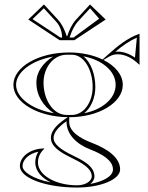

<svg xmlns="http://www.w3.org/2000/svg" viewBox="-20 -640 665 860"><path d="M278.9 -478C270.3 -504.2 258.3 -531.7 238.8 -552.8L176.9 -620L106.7 -552.5L246.9 -460H313.1L453.3 -552.5L383.1 -620L321.2 -552.8C301.7 -531.7 289.7 -504.2 281.1 -478ZM309.5 -472H291.8L292.5 -474.2C300.9 -499.7 312.4 -525.6 330 -544.7L383.6 -602.9L424.2 -556.3ZM250.5 -472 125.8 -554.3 176.4 -602.9 230 -544.7C248.9 -524.2 257.7 -500.1 258.2 -472ZM460 -392 439.3 -373.5C398.3 -393.2 346.4 -405 290 -405C152 -405 40 -340 40 -260C40 -181.1 148.8 -116.9 284.1 -115C244.1 -90 208 -58.9 208 -22C208 16 250.4 42.5 296.7 65.1C344.6 88.5 391 112.9 391 150C391 172.1 361.4 190 325 190C228.4 190 150 144.3 150 88C150 63.4 160.4 42.6 179 26L178 25C117.8 25 69 60.4 69 104C69 157 183.7 200 325 200C431.5 200 518 163.7 518 119C518 65.2 460.2 26.2 392.7 0.3C335.9 -21.5 290 -51.2 290 -94V-115C422.5 -115 530 -180 530 -260C530 -304.8 496.3 -344.9 443.4 -371.5L468 -386C480.2 -393.4 493.7 -396.9 507.7 -396.9C539.9 -396.9 575.1 -378.9 604 -350L605 -351V-489C547 -468 506 -433 460 -392ZM175 -270C175 -337.3 218.7 -392.7 275 -394.7C280.3 -394.9 284.7 -395 290 -395C295.3 -395 299.7 -394.9 305 -394.7C356.3 -392.8 395 -328.1 395 -250C395 -182.7 356 -127.1 305 -125.3C299.7 -125.1 295.3 -125 290 -125C284.7 -125 280.3 -125.1 275 -125.3C218.3 -127.4 175 -191.9 175 -270ZM278 -96.8V-94C278 -38 323.6 6.2 384.4 29.5C438.1 50.1 486 78.4 486 119C486 151.2 438.9 173.7 384.6 183.9C395 175.6 403 163.7 403 150C403 102.6 347.9 76.7 302 54.3C254.7 31.3 220 6.5 220 -22C220 -47.5 243.8 -73.4 278 -96.8ZM207.6 177.1C125.5 160.8 81 128.7 81 104C81 75.4 109.4 47.9 151.8 39.5C142.6 54.3 138 70.2 138 88C138 126.2 167.3 157.4 207.6 177.1ZM496.8 -408.2C527.2 -434 557.8 -456.1 593 -471.3L584.5 -381.9C560.2 -398.7 533.5 -408.8 507.3 -408.8C503.8 -408.8 500.3 -408.6 496.8 -408.2ZM221.4 -132.7C120.5 -150 52 -203.9 52 -260C52 -315.4 118.9 -368.6 217.5 -386.6C173.2 -358.4 143 -318.8 143 -270C143 -213 172.5 -165.2 221.4 -132.7ZM354.1 -387.6C434.4 -372.9 498 -323.3 498 -260C498 -197.3 436 -148.2 357.3 -133C388.2 -157.6 407 -202.2 407 -250C407 -306.4 387.4 -360.1 354.1 -387.6Z"/></svg>

Font: Sortefax
Style: Medium
Weight: 500
Designer: gluk
Foundry: gluk
Version: Version 0.261